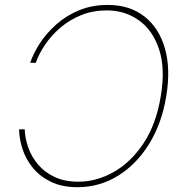

<svg xmlns="http://www.w3.org/2000/svg" viewBox="-20 -757 752 786"><path d="M297.4 9.3Q233.4 9.3 188 -12.9Q142.6 -35.2 114 -70.6Q85.4 -106 72 -147.5Q58.6 -189 58.1 -227.5H81.1Q82.5 -190.4 95.9 -152.6Q109.4 -114.7 136 -83.3Q162.6 -51.8 203.6 -32.5Q244.6 -13.2 300.8 -13.2Q375.5 -13.2 445.8 -53Q516.1 -92.8 567.9 -170.9Q619.6 -249 638.2 -363.3Q657.2 -476.6 631.3 -554.9Q605.5 -633.3 548.6 -673.8Q491.7 -714.4 417 -714.4Q360.4 -714.4 313 -695.3Q265.6 -676.3 228.5 -644.8Q191.4 -613.3 165.5 -575.4Q139.6 -537.6 126.5 -500H103.5Q116.7 -539.1 143.8 -580.6Q170.9 -622.1 211.2 -657.7Q251.5 -693.4 304.2 -715.1Q356.9 -736.8 420.9 -736.8Q510.7 -736.8 570.8 -689.9Q630.9 -643.1 655 -559.1Q679.2 -475.1 660.6 -363.3Q642.6 -252 590.6 -168Q538.6 -84 462.9 -37.4Q387.2 9.3 297.4 9.3Z"/></svg>

Font: Inter 17pt Thin
Style: Italic
Weight: 250
Italic angle: -9.3988°
Version: Version 4.001;git-66647c0bb